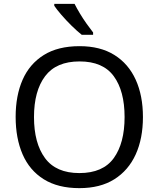

<svg xmlns="http://www.w3.org/2000/svg" viewBox="-20 -964 821 994"><path d="M720 -358Q720 -247 682.5 -164.5Q645 -82 572 -36Q499 10 391 10Q280 10 206.5 -36Q133 -82 97 -165Q61 -248 61 -359Q61 -469 97 -551Q133 -633 206.5 -679Q280 -725 392 -725Q499 -725 572 -679.5Q645 -634 682.5 -551.5Q720 -469 720 -358ZM156 -358Q156 -223 213 -145.5Q270 -68 391 -68Q513 -68 569 -145.5Q625 -223 625 -358Q625 -493 569 -569.5Q513 -646 392 -646Q271 -646 213.5 -569.5Q156 -493 156 -358ZM366 -944Q377 -922 393.5 -894.5Q410 -867 428.5 -841Q447 -815 462 -796V-784H403Q380 -802 351 -830.5Q322 -859 297.5 -887.5Q273 -916 261 -934V-944Z"/></svg>

Font: Noto Sans Masaram Gondi
Style: Regular
Weight: 400
Designer: Ek Type & Mukund Gokhale
Foundry: Ek Type
Version: Version 1.004; ttfautohint (v1.8.4.7-5d5b)